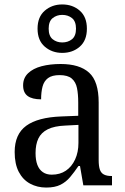

<svg xmlns="http://www.w3.org/2000/svg" viewBox="-20 -834 563 864"><path d="M188 10Q148 10 115.5 -7.5Q83 -25 64.5 -60.5Q46 -96 46 -150Q46 -230 98 -268Q150 -306 256 -310L332 -313V-373Q332 -410 326.5 -437.5Q321 -465 303 -480.5Q285 -496 248 -496Q214 -496 196 -482.5Q178 -469 171.5 -444.5Q165 -420 165 -387Q125 -387 104.5 -402Q84 -417 84 -450Q84 -483 106.5 -504.5Q129 -526 167 -536Q205 -546 253 -546Q338 -546 381 -507Q424 -468 424 -373V-114Q424 -86 429.5 -70.5Q435 -55 448 -48.5Q461 -42 481 -42H484V0H355L340 -87H333Q314 -59 295.5 -37Q277 -15 252 -2.5Q227 10 188 10ZM213 -48Q250 -48 276.5 -66Q303 -84 318 -116.5Q333 -149 333 -191V-272L275 -269Q224 -267 194.5 -252Q165 -237 152.5 -210.5Q140 -184 140 -145Q140 -114 148 -92.5Q156 -71 172.5 -59.5Q189 -48 213 -48ZM260 -596Q214 -596 181.5 -624Q149 -652 149 -705Q149 -758 181.5 -786Q214 -814 260 -814Q307 -814 339 -786Q371 -758 371 -705Q371 -652 339 -624Q307 -596 260 -596ZM260 -643Q286 -643 304 -657.5Q322 -672 322 -705Q322 -738 304 -752.5Q286 -767 260 -767Q235 -767 217 -752.5Q199 -738 199 -705Q199 -672 217 -657.5Q235 -643 260 -643Z"/></svg>

Font: Noto Serif Thai SemiCondensed
Style: Regular
Weight: 400
Width: 4
Designer: Monotype Design Team
Foundry: Monotype Imaging Inc.
Version: Version 2.002